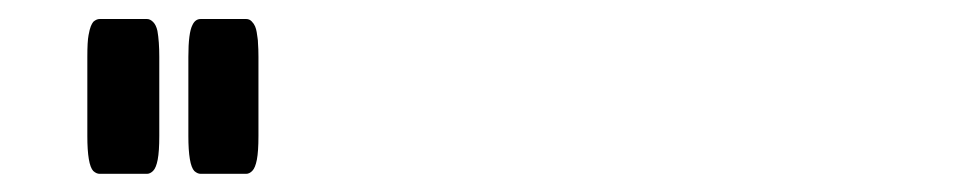

<svg xmlns="http://www.w3.org/2000/svg" viewBox="-20 -810 1040 206"><path d="M73.7 -749Q73.7 -765.6 75 -772.2Q76.2 -778.8 77.4 -781.7Q78.6 -784.7 80.1 -786.6Q83.5 -789.6 86.9 -789.6H137.7Q141.1 -789.6 144.3 -786.4Q147.5 -783.2 148.9 -776.9Q150.9 -765.6 150.9 -749V-664.1Q150.9 -647.5 149.2 -638.7Q147.5 -629.9 144.3 -626.7Q141.1 -623.5 137.7 -623.5H86.9Q83.5 -623.5 80.1 -626.5Q73.7 -633.3 73.7 -664.1ZM182.1 -749Q182.1 -774.9 186.5 -783.2Q189.5 -789.6 195.3 -789.6H244.1Q247.6 -789.6 250 -787.1Q252.4 -784.7 253.7 -781.7Q254.9 -778.8 255.4 -775.6Q255.9 -772.5 256.3 -769.5Q256.8 -766.6 256.8 -763.7Q257.3 -757.3 257.3 -749V-664.1Q257.3 -647.5 255.6 -638.7Q253.9 -629.9 250.7 -626.7Q247.6 -623.5 244.1 -623.5H195.3Q191.9 -623.5 188.5 -626.5Q182.1 -633.3 182.1 -664.1Z"/></svg>

Font: YuPearl-Medium
Style: Medium
Weight: 500
Designer: Max Yao
Foundry: Max-Everyday
Version: Version 1.011; ttfautohint (v1.8.3)